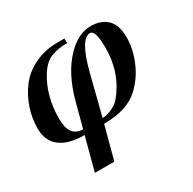

<svg xmlns="http://www.w3.org/2000/svg" viewBox="-151 -615 978 973"><g transform="rotate(-30 337.5 -128.5)"><path d="M195 -16 232 -155Q270 -300 349 -381Q416 -450 488 -450Q548 -450 583.5 -416.5Q619 -383 619 -311Q619 -242 589.5 -172Q560 -102 506 -52Q437 13 301 13L250 205H136L187 13Q95 13 46 -24Q-3 -61 -3 -135Q-3 -194 16 -250.5Q35 -307 71 -355Q107 -403 167.5 -432.5Q228 -462 303 -462H343V-435Q288 -435 248 -419Q208 -403 177 -353Q116 -255 116 -122Q116 -16 195 -16ZM369 -253 309 -16Q332 -16 362.5 -29Q393 -42 411 -63Q500 -169 500 -318Q500 -421 468 -421Q413 -421 369 -253Z"/></g></svg>

Font: STIX MathJax Main
Style: Bold Italic
Weight: 700
Italic angle: -16.33°
Designer: MicroPress Inc., with final additions and corrections provided by Coen Hoffman, Elsevier (retired)
Version: Version 1.1.1